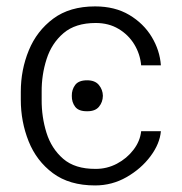

<svg xmlns="http://www.w3.org/2000/svg" viewBox="-20 -558 557 588"><path d="M271.3 9.9Q192.5 9.9 142 -27.7Q91.6 -65.3 67.6 -125.4Q43.7 -185.4 43.7 -252.5V-277Q43.7 -344.1 68.2 -403.8Q92.7 -463.4 143.1 -500.9Q193.5 -538.4 271.3 -538.4Q332 -538.4 375.9 -512.3Q419.7 -486.2 444.6 -445Q469.5 -403.8 472.7 -358H412.3Q409.1 -392.8 391.2 -422.2Q373.2 -451.7 343 -469.6Q312.9 -487.6 273.1 -487.6Q210.9 -487.6 174.5 -456.5Q138.1 -425.4 122.7 -377.1Q107.2 -328.8 107.6 -277V-252.5Q107.2 -200.3 122.3 -151.6Q137.4 -103 173.5 -71.7Q209.5 -40.5 272.4 -40.8Q307.2 -40.5 337.9 -56.6Q368.6 -72.8 388.8 -99.3Q409.1 -125.7 412.3 -156.2H472.7Q469.5 -117.9 440.9 -79.5Q412.3 -41.2 367.7 -15.6Q323.2 9.9 271.3 9.9ZM199.9 -264.6Q199.6 -283.4 210.2 -297.8Q220.9 -312.1 246.8 -312.1Q271 -312.1 282.8 -297.8Q294.7 -283.4 295.1 -264.6Q294.7 -245 283 -231Q271.3 -217 246.8 -217.3Q220.9 -217 210.2 -231Q199.6 -245 199.9 -264.6Z"/></svg>

Font: Inter Extra Light BETA
Style: Regular
Weight: 200
Designer: Rasmus Andersson
Foundry: rsms
Version: Version 3.011;git-f93a4a705